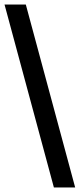

<svg xmlns="http://www.w3.org/2000/svg" viewBox="-20 -740 352 848"><path d="M218 88 0 -720H94L312 88Z"/></svg>

Font: Ek Mukta
Style: Bold
Weight: 700
Designer: Girish Dalvi and Yashodeep Gholap
Foundry: Ek Type
Version: Version 2.538;PS 1.002;hotconv 16.6.51;makeotf.lib2.5.65220;